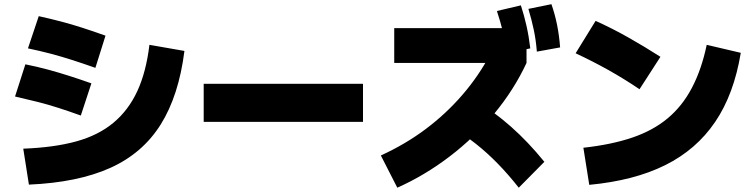

<svg xmlns="http://www.w3.org/2000/svg" viewBox="-20 -872 3560 908"><path d="M90 -168.9Q235.6 -174.4 340.6 -203.3Q445.6 -232.2 516.7 -291.7Q587.8 -351.1 629.4 -441.1Q671.1 -531.1 686.7 -660L852.2 -631.1Q825.6 -420 740 -283.3Q654.4 -146.7 501.1 -77.8Q347.8 -8.9 116.7 1.1ZM362.2 -325.6Q306.7 -345.6 256.7 -361.7Q206.7 -377.8 155.6 -390.6Q104.4 -403.3 51.1 -415.6L100 -567.8Q155.6 -556.7 205 -543.3Q254.4 -530 305 -513.9Q355.6 -497.8 412.2 -477.8ZM431.1 -551.1Q374.4 -571.1 322.8 -587.8Q271.1 -604.4 220.6 -617.8Q170 -631.1 112.2 -643.3L163.3 -795.6Q218.9 -783.3 269.4 -770Q320 -756.7 371.7 -740Q423.3 -723.3 478.9 -703.3Z M943.3 -295.6V-475.6H1696.7V-295.6Z M1781.1 -136.7Q1897.8 -190 1993.9 -262.2Q2090 -334.4 2167.2 -423.9Q2244.4 -513.3 2298.9 -616.7L2351.1 -574.4H1844.4V-738.9H2445.6L2470 -653.3V-574.4Q2411.1 -447.8 2317.8 -335Q2224.4 -222.2 2106.7 -132.2Q1988.9 -42.2 1858.9 15.6ZM2433.3 15.6Q2383.3 -47.8 2333.3 -98.9Q2283.3 -150 2230.6 -191.7Q2177.8 -233.3 2117.8 -268.9L2230 -395.6Q2315.6 -344.4 2396.7 -272.8Q2477.8 -201.1 2554.4 -106.7ZM2375.6 -618.9Q2370 -675.6 2358.3 -722.2Q2346.7 -768.9 2330 -820L2443.3 -846.7Q2458.9 -798.9 2470 -749.4Q2481.1 -700 2487.8 -643.3ZM2518.9 -627.8Q2514.4 -683.3 2504.4 -730.6Q2494.4 -777.8 2478.9 -830L2587.8 -852.2Q2604.4 -804.4 2614.4 -755Q2624.4 -705.6 2628.9 -647.8Z M2738.9 -173.3Q2871.1 -187.8 2969.4 -221.1Q3067.8 -254.4 3137.2 -312.2Q3206.7 -370 3252.2 -456.7Q3297.8 -543.3 3322.2 -660L3483.3 -622.2Q3451.1 -426.7 3362.2 -295.6Q3273.3 -164.4 3126.1 -91.1Q2978.9 -17.8 2766.7 2.2ZM3004.4 -450Q2932.2 -498.9 2856.7 -541.1Q2781.1 -583.3 2702.2 -620L2796.7 -773.3Q2875.6 -737.8 2952.2 -694.4Q3028.9 -651.1 3103.3 -603.3Z"/></svg>

Font: Paperlogy 9 Black
Style: Regular
Weight: 900
Designer: redesigned by Lee Juim, glyphs from Gmarket Sans & Montserrat
Foundry: PT&
Version: Version 1.001